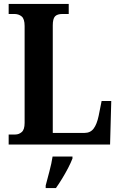

<svg xmlns="http://www.w3.org/2000/svg" viewBox="-20 -734 612 975"><path d="M24 0V-51H58Q76 -51 90.5 -63.5Q105 -76 105 -110V-602Q105 -638 90 -650.5Q75 -663 53 -663H24V-714H329V-663H297Q271 -663 259.5 -651Q248 -639 248 -605V-59H409Q439 -59 455.5 -81Q472 -103 481 -146L496 -221H545L539 0ZM212 208Q220 177 231 136Q242 95 247 61H348V71Q340 92 326 119Q312 146 295.5 173Q279 200 264 221H212Z"/></svg>

Font: Noto Serif Lao Condensed
Style: Bold
Weight: 700
Width: 3
Designer: Monotype Design Team
Foundry: Monotype Imaging Inc.
Version: Version 2.003; ttfautohint (v1.8.4.7-5d5b)